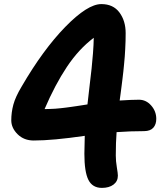

<svg xmlns="http://www.w3.org/2000/svg" viewBox="-20 -852 820 940"><path d="M479 67.9Q432.6 67.9 412.8 28.6Q393.1 -10.7 393.1 -99.1Q393.1 -129.4 395 -187Q238.8 -164.1 145 -164.1Q97.2 -164.1 66.2 -194.8Q35.2 -225.6 35.2 -263.2Q35.2 -301.8 45.4 -339.8Q55.7 -377.9 85.9 -428.2Q190.9 -608.9 299.8 -720.5Q408.7 -832 476.1 -832Q534.2 -832 564.7 -791Q595.2 -750 595.2 -689.9Q595.2 -670.4 594.7 -651.4Q594.2 -632.3 593 -611.1Q591.8 -589.8 590.8 -575.4Q589.8 -561 587.4 -537.1Q585 -513.2 584 -502.9Q583 -492.7 579.6 -465.3Q576.2 -438 575.4 -431.6Q574.7 -425.3 570.6 -394.5Q566.4 -363.8 565.9 -359.9Q625.5 -363.8 660.2 -363.8Q695.3 -363.8 720.2 -335.4Q745.1 -307.1 745.1 -270Q745.1 -243.2 730.7 -226.8Q716.3 -210.4 686 -210Q619.1 -210 550.8 -205.1Q546.9 -155.8 546.9 -90.8Q546.9 -63 552 -33Q557.1 -2.9 557.1 7.8Q557.1 35.6 535.6 51.8Q514.2 67.9 479 67.9ZM439 -667Q365.7 -611.8 307.6 -524.7Q249.5 -437.5 198.2 -317.9Q211.4 -317.9 225.6 -318.6Q239.7 -319.3 250.7 -319.8Q261.7 -320.3 277.8 -322.3Q293.9 -324.2 302.7 -325.2Q311.5 -326.2 329.8 -328.9Q348.1 -331.5 354.7 -332.5Q361.3 -333.5 382.1 -336.7Q402.8 -339.8 408.2 -340.8Q411.6 -372.1 418.2 -428.2Q424.8 -484.4 428.5 -517.1Q432.1 -549.8 435.3 -592Q438.5 -634.3 439 -667Z"/></svg>

Font: Shantell Sans Irregular Bouncy
Style: Bold
Weight: 700
Designer: Stephen Nixon, Anya Danilova, Shantell Martin
Foundry: Arrow Type
Version: Version 1.006;[9816181b4]